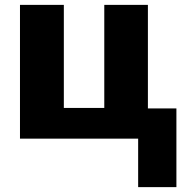

<svg xmlns="http://www.w3.org/2000/svg" viewBox="-20 -569 755 788"><path d="M704 199H547V0H62V-549H242V-126H408V-549H587V-124H704Z"/></svg>

Font: Noto Sans Disp ExtBd
Style: Regular
Weight: 800
Designer: Monotype Design Team
Foundry: Monotype Imaging Inc.
Version: Version 2.000;GOOG;noto-source:20170915:90ef993387c0; ttfaut